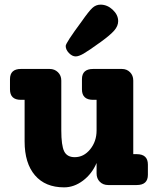

<svg xmlns="http://www.w3.org/2000/svg" viewBox="-20 -797 682 827"><path d="M306 -554Q291 -554 277 -568.5Q263 -583 263 -599Q263 -612 332 -705Q362 -748 377.5 -762.5Q393 -777 413 -777Q442 -777 465.5 -755Q489 -733 489 -706Q489 -685 472 -665.5Q455 -646 415 -617Q361 -578 340 -566Q319 -554 306 -554ZM569 -133Q617 -133 617 -88V-44Q617 0 569 0H446Q424 0 410 -14Q396 -28 396 -50V-95Q376 -48 337.5 -19Q299 10 256 10Q175 10 130.5 -42Q86 -94 86 -188V-367H70Q23 -367 23 -412V-456Q23 -500 70 -500H194Q215 -500 229.5 -486Q244 -472 244 -450V-236Q244 -170 256.5 -145Q269 -120 302 -120Q341 -120 368.5 -154Q396 -188 396 -235V-367H381Q333 -367 333 -412V-456Q333 -500 381 -500H505Q526 -500 540 -486Q554 -472 554 -450V-133Z"/></svg>

Font: Solway ExtraBold
Style: Regular
Weight: 800
Designer: Mariya V. Pigoulevskaya
Foundry: The Northern Block Ltd.
Version: Version 1.000;hotconv 1.0.109;makeotfexe 2.5.65596